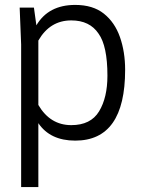

<svg xmlns="http://www.w3.org/2000/svg" viewBox="-20 -561 577 781"><path d="M136 200H66V-380L60 -530H118L128 -458Q177 -541 286 -541Q358 -541 402.5 -505.5Q447 -470 468 -410Q489 -350 489 -277Q489 11 286 11Q184 11 136 -60ZM270 -52Q349 -52 383 -108Q417 -164 417 -253Q417 -374 381 -424Q345 -478 270 -478Q183 -478 136 -396V-134Q184 -52 270 -52Z"/></svg>

Font: Tanohe Sans
Style: Regular
Weight: 400
Designer: Village Type and Design LLC & Cristiano Sobral
Foundry: Cooper Hewitt Smithsonian Design Museum
Version: Version 1.00;September 29, 2021;FontCreator 13.0.0.2655 64-b